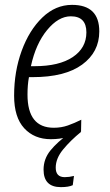

<svg xmlns="http://www.w3.org/2000/svg" viewBox="-20 -562 450 789"><path d="M230 207Q262 207 279 199L284 161Q264 166 246 166Q209 166 209 127Q209 89 239.5 52Q270 15 313 -20L265 -14Q216 21 187.5 56Q159 91 159 135Q159 207 230 207ZM189 10Q226 10 257 1Q288 -8 313 -21L314 -70Q286 -56 259 -46.5Q232 -37 201 -37Q93 -37 93 -173Q93 -214 99 -245H114Q247 -245 317.5 -296.5Q388 -348 388 -433Q388 -542 276 -542Q208 -542 154 -490Q100 -438 69 -353Q38 -268 38 -169Q38 -80 79.5 -35Q121 10 189 10ZM107 -290Q127 -382 173.5 -438.5Q220 -495 271 -495Q335 -495 335 -429Q335 -365 279 -327.5Q223 -290 122 -290Z"/></svg>

Font: Noto Sans Display SemiCondensed Light
Style: Italic
Weight: 300
Width: 4
Italic angle: -12°
Designer: Monotype Design Team
Foundry: Monotype Imaging Inc.
Version: Version 1.900